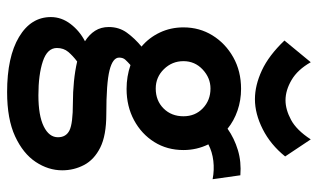

<svg xmlns="http://www.w3.org/2000/svg" viewBox="-197 -518 894 540"><g transform="rotate(90 250.0 -248.0)"><path d="M230 -157Q195 -157 163 -168Q154 -160 148 -153.5Q142 -147 142 -136Q142 -118 178 -109Q214 -100 301 -100Q361 -100 395 -83Q429 -66 444 -37.5Q459 -9 459 24Q459 63 435.5 98.5Q412 134 363.5 156.5Q315 179 239 179Q140 179 84 145.5Q28 112 28 56Q28 26 47.5 0.5Q67 -25 96 -40Q77 -52 66.5 -68.5Q56 -85 56 -107Q56 -136 72 -158Q88 -180 111 -199Q86 -220 71.5 -250.5Q57 -281 57 -317Q57 -362 79.5 -398.5Q102 -435 141 -457Q180 -479 230 -479Q262 -479 291 -469Q320 -459 342 -441Q369 -460 402 -470Q435 -480 473 -477L484 -399Q458 -404 432.5 -401Q407 -398 386 -387Q402 -354 402 -317Q402 -271 379.5 -235Q357 -199 318 -178Q279 -157 230 -157ZM229 -239Q263 -239 285 -261Q307 -283 307 -317Q307 -350 284.5 -371.5Q262 -393 229 -393Q199 -393 175.5 -371Q152 -349 152 -317Q152 -285 174.5 -262Q197 -239 229 -239ZM115 39Q115 66 152.5 78.5Q190 91 248 91Q305 91 335.5 76Q366 61 366 36Q366 13 346.5 3.5Q327 -6 270 -6Q239 -6 209 -9Q179 -12 153 -18Q137 -6 126 7Q115 20 115 39ZM259 -518Q220 -518 178 -537.5Q136 -557 94 -601L155 -675Q176 -638 205 -621Q234 -604 262 -604Q288 -604 317 -619.5Q346 -635 372 -675L420 -603Q387 -562 343.5 -540Q300 -518 259 -518Z"/></g></svg>

Font: Inconsolata
Style: Bold
Weight: 700
Monospace: yes
Designer: Raph Levien, Cyreal, Brenton Simpson
Foundry: Raph Levien, Cyreal, Google
Version: Version 3.100; ttfautohint (v1.8.4.7-5d5b)